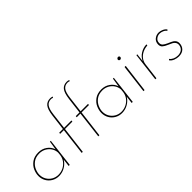

<svg xmlns="http://www.w3.org/2000/svg" viewBox="72 -1566 2383 2383"><g transform="rotate(-45 1263.0 -375.0)"><path d="M473 -378 428 0H409L421 -99Q393 -52 344 -23.5Q295 5 238 5Q186 5 144 -19.5Q102 -44 78.5 -85.5Q55 -127 55 -177Q55 -223 76 -271Q97 -319 143.5 -352.5Q190 -386 261 -386Q325 -386 373.5 -351.5Q422 -317 440 -262L458 -378ZM434 -211Q432 -254 408.5 -290Q385 -326 346.5 -347Q308 -368 262 -368Q197 -368 155 -337Q113 -306 94 -262Q75 -218 75 -179Q75 -133 97 -95Q119 -57 157.5 -34.5Q196 -12 243 -12Q289 -12 329.5 -32Q370 -52 397 -88Q424 -124 430 -170Z M681 -357H616L618 -375H683L709 -585Q721 -680 752 -718.5Q783 -757 840 -757Q858 -757 879 -749L869 -735Q857 -742 840 -742Q792 -742 765.5 -707.5Q739 -673 729 -589L703 -375H833L831 -357H701L657 0H638Z M972 -357H907L909 -375H974L1000 -585Q1012 -680 1043 -718.5Q1074 -757 1131 -757Q1149 -757 1170 -749L1160 -735Q1148 -742 1131 -742Q1083 -742 1056.5 -707.5Q1030 -673 1020 -589L994 -375H1124L1122 -357H992L948 0H929Z M1579 -378 1534 0H1515L1527 -99Q1499 -52 1450 -23.5Q1401 5 1344 5Q1292 5 1250 -19.5Q1208 -44 1184.5 -85.5Q1161 -127 1161 -177Q1161 -223 1182 -271Q1203 -319 1249.5 -352.5Q1296 -386 1367 -386Q1431 -386 1479.5 -351.5Q1528 -317 1546 -262L1564 -378ZM1540 -211Q1538 -254 1514.5 -290Q1491 -326 1452.5 -347Q1414 -368 1368 -368Q1303 -368 1261 -337Q1219 -306 1200 -262Q1181 -218 1181 -179Q1181 -133 1203 -95Q1225 -57 1263.5 -34.5Q1302 -12 1349 -12Q1395 -12 1435.5 -32Q1476 -52 1503 -88Q1530 -124 1536 -170Z M1788 -378 1741 0H1722L1768 -378ZM1773 -500Q1774 -510 1781.5 -517Q1789 -524 1799 -524Q1807 -524 1813.5 -518Q1820 -512 1819 -504Q1819 -494 1811.5 -487Q1804 -480 1794 -480Q1785 -480 1779 -486.5Q1773 -493 1773 -500Z M1979 -271Q2002 -323 2052 -353.5Q2102 -384 2159 -385L2157 -367Q2113 -365 2073 -346Q2033 -327 2007 -293.5Q1981 -260 1976 -218L1949 0H1930L1976 -378H1991Z M2339 7Q2306 7 2271 -6Q2236 -19 2217 -47L2230 -59Q2245 -37 2274 -23.5Q2303 -10 2339 -10Q2378 -10 2406 -30Q2434 -50 2440 -92Q2442 -120 2429.5 -138Q2417 -156 2399 -165.5Q2381 -175 2344 -191Q2303 -208 2281.5 -227Q2260 -246 2260 -279Q2260 -328 2294.5 -356Q2329 -384 2375 -382Q2400 -380 2428 -368Q2456 -356 2474 -332L2461 -319Q2447 -341 2420 -352.5Q2393 -364 2369 -364Q2336 -364 2309 -343Q2282 -322 2282 -284Q2282 -256 2301 -239.5Q2320 -223 2356 -207Q2362 -204 2394.5 -190Q2427 -176 2443.5 -155.5Q2460 -135 2460 -108Q2460 -57 2428.5 -25Q2397 7 2339 7Z"/></g></svg>

Font: Josefin Sans Thin
Style: Italic
Weight: 200
Italic angle: -7°
Designer: Santiago Orozco
Foundry: Typemade
Version: Version 2.000